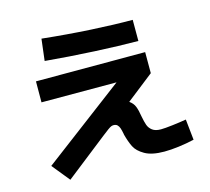

<svg xmlns="http://www.w3.org/2000/svg" viewBox="-105 -851 1075 985"><g transform="rotate(-15 432.0 -358.0)"><path d="M74.6 -82.9 551.9 -442.7 552.8 -410.4 110.6 -410.9 111.1 -522.2H691V-410.4L469.2 -236.5L407.2 -239Q409.3 -274.4 430 -292.9Q450.7 -311.5 486.8 -311.5Q525.5 -311.5 546 -297Q566.5 -282.6 574.4 -262.3Q582.4 -242.1 587.6 -208.4Q593.2 -178.5 599.5 -160.7Q605.9 -142.8 621.8 -130.7Q637.7 -118.5 667.2 -118.5Q687.3 -118.5 729.8 -123.6Q772.2 -128.7 803 -134L814.6 -23.8Q773.5 -14.3 731.2 -9Q688.8 -3.6 655.2 -3.6Q588.3 -3.6 551.5 -24.9Q514.6 -46.1 500.8 -73.9Q487 -101.7 476.3 -142.4Q476.3 -143.4 476.3 -144.4Q472.1 -166.4 468.1 -177.4Q464.2 -188.5 457 -195.4Q449.9 -202.3 437.2 -202.3Q430.8 -202.3 424.7 -199.9Q418.6 -197.5 406.7 -189Q394.8 -180.5 374.8 -164.7L150.9 11ZM181.2 -611.7 195 -726.6Q328 -712.6 452.5 -705.6Q577 -698.6 672.2 -698.6V-586.4Q574.6 -586.8 441.3 -593.5Q308 -600.2 181.2 -611.7Z"/></g></svg>

Font: Pretendard GOV Variable
Style: Regular
Weight: 400
Designer: Base glyphs from Inter by Rasmus Andersson; Hangul glyphs from Noto Sans CJK(Source Han Sans) by Jang Soo-young and Kang
Foundry: Kil Hyung-jin
Version: Version 1.307;Glyphs 3.2 (3192)